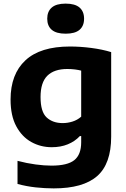

<svg xmlns="http://www.w3.org/2000/svg" viewBox="-20 -813 700 1063"><path d="M277.5 230Q229.5 230 178.2 224.5Q127 219 77 205.5V77.5Q128.5 91 177 97.5Q225.5 104 265 104Q353.5 104 391.5 73.5Q429.5 43 429.5 -25.5V-59.5H422Q394.5 -30 355.2 -14Q316 2 266.5 2Q205 2 153.2 -26.8Q101.5 -55.5 70 -114Q38.5 -172.5 38.5 -262Q38.5 -402.5 120.8 -479Q203 -555.5 367.5 -555.5Q424.5 -555.5 485.8 -547.5Q547 -539.5 595.5 -524.5V-56.5Q595.5 94 517.8 162Q440 230 277.5 230ZM327 -131.5Q354.5 -131.5 381.5 -140Q408.5 -148.5 429.5 -167V-422Q414.5 -426 394.8 -428.5Q375 -431 352.5 -431Q280 -431 242.2 -393.8Q204.5 -356.5 204.5 -276Q204.5 -194 238.2 -162.8Q272 -131.5 327 -131.5ZM343.5 -626.5Q291.5 -626.5 266.5 -648Q241.5 -669.5 241.5 -709.5Q241.5 -749.5 266.5 -771.2Q291.5 -793 343.5 -793Q395.5 -793 420.5 -771.2Q445.5 -749.5 445.5 -709.5Q445.5 -669.5 420.5 -648Q395.5 -626.5 343.5 -626.5Z"/></svg>

Font: Encode Sans SmExp
Style: Bold
Weight: 700
Width: 6
Designer: Multiple Designers
Foundry: Impallari Type
Version: Version 3.002; ttfautohint (v1.8.3) -l 8 -r 50 -G 200 -x 14 